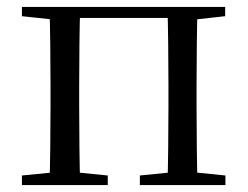

<svg xmlns="http://www.w3.org/2000/svg" viewBox="-20 -536 717 556"><path d="M123.1 0H212.3C210.3 -48.6 209.3 -160.1 209.3 -228.5V-288.3C209.3 -355.1 210.3 -467.4 212.3 -516H123.1C125.3 -467.4 126.3 -355.1 126.3 -288.3V-228.5C126.3 -160.1 125.3 -48.6 123.1 0ZM464.8 0H552.2C550.2 -48.6 549.2 -160.1 549.2 -228.5V-288.3C549.2 -355.1 550.2 -467.4 552.2 -516H464.8C466.8 -467.4 467.8 -355.1 467.8 -288.3V-228.5C467.8 -160.1 466.8 -48.6 464.8 0ZM43.5 0H292.1V-27.8L184.7 -38.6H152.7L43.5 -27.8ZM385 0H632.8V-27.8L526.4 -38.6H493.4L385 -27.8ZM43.5 -489.1 152.7 -477.4H167V-516H43.5ZM508.7 -477.4H526.4L632 -489.1V-516H508.7ZM167 -484.1H508.7V-516H167Z"/></svg>

Font: Source Han Serif TW VF
Style: Regular
Weight: 250
Designer: Ryoko NISHIZUKA 西塚涼子 (kana & ideographs); Frank Grießhammer (Latin, Greek & Cyrillic); Wenlong ZHANG 张文龙 (bopomofo); San
Foundry: Adobe
Version: Version 2.002;hotconv 1.1.0;makeotfexe 2.6.0